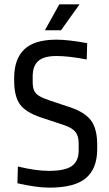

<svg xmlns="http://www.w3.org/2000/svg" viewBox="-20 -849 501 881"><path d="M380 -651 378 -576Q296 -592 239 -592Q181 -592 155.5 -569Q130 -546 130 -499V-473Q130 -448 136.5 -433.5Q143 -419 160 -408.5Q177 -398 211 -387L304 -356Q371 -333 398.5 -295Q426 -257 426 -184V-165Q426 -76 374.5 -32Q323 12 206 12Q149 12 60 -8L62 -85Q145 -65 204 -65Q279 -65 310 -87.5Q341 -110 341 -158V-191Q341 -226 325.5 -244.5Q310 -263 271 -276L168 -310Q99 -333 72 -369.5Q45 -406 45 -480V-491Q45 -578 91.5 -622.5Q138 -667 239 -667Q293 -667 380 -651ZM345 -829 260 -710H186L252 -829Z"/></svg>

Font: Ropa Sans
Style: Regular
Weight: 400
Designer: Botio Nikoltchev
Foundry: Botio Nikoltchev
Version: Version 1.100